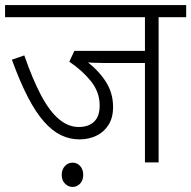

<svg xmlns="http://www.w3.org/2000/svg" viewBox="-20 -642 756 759"><path d="M607 -574V0H553V-393H390Q366 -393 346 -394Q326 -395 312 -397L316 -404Q366 -368 396.5 -322Q427 -276 427 -219Q427 -176 408.5 -147.5Q390 -119 360 -105Q330 -91 294 -91Q256 -91 221.5 -107.5Q187 -124 154.5 -160.5Q122 -197 90.5 -257.5Q59 -318 27 -406L76 -423Q109 -328 142.5 -265Q176 -202 213 -171Q250 -140 291 -140Q330 -140 352 -161Q374 -182 374 -225Q374 -278 339.5 -321Q305 -364 254 -398L274 -441H553V-574H0V-622H716V-574ZM224 49Q224 28 236.5 14.5Q249 1 267 1Q285 1 297 14.5Q309 28 309 49Q309 71 296.5 84Q284 97 267 97Q250 97 237 84Q224 71 224 49Z"/></svg>

Font: Noto Sans Devanagari Light
Style: Regular
Weight: 300
Version: Version 2.003